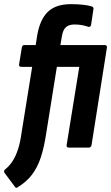

<svg xmlns="http://www.w3.org/2000/svg" viewBox="-44 -711 536 925"><path d="M230 -389 179 -71Q169 -3 153 46Q137 95 110.5 130Q84 165 40 192Q33 197 28 189L-22 122Q-28 112 -19 105Q3 87 18 63Q33 39 43.5 6Q54 -27 60 -72L111 -389H59Q46 -389 48 -401L61 -481Q63 -494 73 -494H128L135 -539Q148 -617 186.5 -654Q225 -691 298 -691Q330 -691 356.5 -688Q383 -685 398 -680Q409 -676 406 -666L395 -592Q392 -579 381 -582Q367 -587 350.5 -590Q334 -593 315 -593Q288 -593 273.5 -580Q259 -567 254 -535L247 -494H460Q473 -494 471 -481L397 -12Q394 0 384 0H288Q275 0 277 -12L338 -389Z"/></svg>

Font: Sofia Sans Condensed ExtraBold
Style: Italic
Weight: 800
Italic angle: -9°
Version: Version 4.100